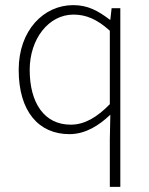

<svg xmlns="http://www.w3.org/2000/svg" viewBox="-20 -512 583 750"><path d="M409 218H450V-480H416L411 -435H409C363 -470 323 -492 266 -492C151 -492 53 -394 53 -239C53 -77 131 12 251 12C315 12 368 -23 411 -64L409 32ZM256 -25C153 -25 96 -110 96 -239C96 -360 170 -455 267 -455C315 -455 358 -438 409 -392V-105C358 -53 310 -25 256 -25Z"/></svg>

Font: Source Sans Pro Light
Style: Regular
Weight: 300
Designer: Paul D. Hunt
Foundry: Adobe Systems Incorporated
Version: Version 3.006;hotconv 1.0.111;makeotfexe 2.5.65597